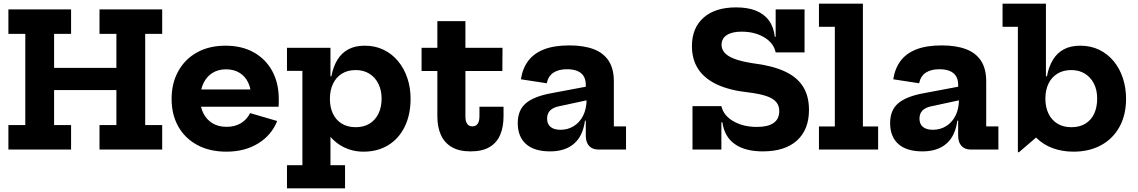

<svg xmlns="http://www.w3.org/2000/svg" viewBox="-20 -810 6162 1040"><path d="M674.5 -442.5V-322H199V-442.5ZM25.5 -626.5V-759H365V-626.5H273V-132.5H365V0H25.5V-132.5H117V-626.5ZM519 -626.5V-759H858.5V-626.5H766.5V-132.5H858.5V0H519V-132.5H610.5V-626.5Z M1206.5 11.5Q1115 11.5 1048.2 -24.8Q981.5 -61 945.5 -125.2Q909.5 -189.5 909.5 -274Q909.5 -359 945.5 -424.2Q981.5 -489.5 1047 -526Q1112.5 -562.5 1201.5 -562.5Q1290.5 -562.5 1355.2 -526Q1420 -489.5 1455 -424.5Q1490 -359.5 1490 -273.5Q1490 -259.5 1490 -249.5Q1490 -239.5 1489 -232H1339Q1340.5 -243 1340.8 -254.5Q1341 -266 1341 -280.5Q1341 -326.5 1325 -361.2Q1309 -396 1278.2 -415.2Q1247.5 -434.5 1204 -434.5Q1162 -434.5 1130.5 -414.8Q1099 -395 1081.8 -358.8Q1064.5 -322.5 1064.5 -274Q1064.5 -229.5 1082 -195.5Q1099.5 -161.5 1131.2 -142.2Q1163 -123 1207.5 -123Q1253 -123 1285.8 -143.2Q1318.5 -163.5 1334.5 -197.5L1481.5 -154.5Q1450.5 -77.5 1378.2 -33Q1306 11.5 1206.5 11.5ZM1006 -232V-325.5H1399.5L1416 -232Z M1534.5 210V85H1618V-426H1534.5V-551H1770V-356.5L1767 -291V-263L1770 -187V85H1849V210ZM1949 11.5Q1889 11.5 1838.2 -14.8Q1787.5 -41 1750 -94Q1712.5 -147 1692.5 -226.5L1767 -274.5Q1767 -229 1783.2 -194.5Q1799.5 -160 1831 -140.5Q1862.5 -121 1907 -121Q1950.5 -121 1982 -140.5Q2013.5 -160 2030.2 -194.8Q2047 -229.5 2047 -275.5Q2047 -321.5 2029.5 -356.5Q2012 -391.5 1980.5 -411Q1949 -430.5 1907 -430.5Q1863 -430.5 1831.8 -411Q1800.5 -391.5 1783.8 -356.2Q1767 -321 1767 -274.5L1752 -397H1775Q1785 -449.5 1807.8 -486.5Q1830.5 -523.5 1867.2 -543Q1904 -562.5 1956 -562.5Q2012.5 -562.5 2058.2 -540.2Q2104 -518 2136.5 -478.5Q2169 -439 2186.5 -387Q2204 -335 2204 -275.5Q2204 -188.5 2172.2 -123.8Q2140.5 -59 2083.2 -23.8Q2026 11.5 1949 11.5Z M2501 -179.5Q2501 -152.5 2510.8 -139Q2520.5 -125.5 2539 -125.5Q2557.5 -125.5 2567.2 -139.2Q2577 -153 2577 -179.5V-232H2707.5V-180.5Q2707.5 -121.5 2689 -78.8Q2670.5 -36 2631 -13Q2591.5 10 2529 10Q2466.5 10 2426.8 -13.5Q2387 -37 2368 -79.5Q2349 -122 2349 -179.5V-425.5H2263.5V-551H2349V-695.5H2501V-551H2702L2701 -425.5H2501Z M3221.5 0Q3188.5 0 3170.8 -19.8Q3153 -39.5 3153 -75.5V-194L3163.5 -214L3157.5 -274L3153 -307.5V-351Q3153 -379.5 3141 -398.2Q3129 -417 3106.2 -426Q3083.5 -435 3051.5 -435Q3006.5 -435 2978.2 -416.8Q2950 -398.5 2941.5 -359L2801.5 -380.5Q2810.5 -439 2841 -480Q2871.5 -521 2926.5 -542.5Q2981.5 -564 3064 -564Q3141.5 -564 3195.2 -543.8Q3249 -523.5 3277 -480.5Q3305 -437.5 3305 -369.5V-125.5H3371V0ZM2960 10Q2873.5 10 2829 -30Q2784.5 -70 2784.5 -143Q2784.5 -214 2829 -251.2Q2873.5 -288.5 2968.5 -305.5L3181 -345.5V-271.5L3012.5 -235.5Q2976.5 -228.5 2960 -211.8Q2943.5 -195 2943.5 -167.5Q2943.5 -138 2962.2 -122.5Q2981 -107 3016 -107Q3056 -107 3088.2 -127Q3120.5 -147 3139 -184.2Q3157.5 -221.5 3157.5 -274L3182.5 -156.5H3148.5Q3137.5 -73 3089 -31.5Q3040.5 10 2960 10Z M4112 10Q4015.5 10 3959.5 -30Q3903.5 -70 3893 -147.5H3870L3887.5 -235Q3899.5 -183.5 3953 -153Q4006.5 -122.5 4080 -122.5Q4140 -122.5 4170.5 -144Q4201 -165.5 4201 -208.5Q4201 -237.5 4184.5 -257.2Q4168 -277 4131.5 -289.5Q4095 -302 4034 -309.5Q3931.5 -320.5 3863.5 -352.5Q3795.5 -384.5 3761.8 -436.2Q3728 -488 3728 -560.5Q3728 -658.5 3790.8 -714.2Q3853.5 -770 3967.5 -770Q4030 -770 4074.5 -752.2Q4119 -734.5 4145 -699Q4171 -663.5 4177 -610.5H4199.5L4181.5 -526Q4171 -577 4119.5 -607.8Q4068 -638.5 3996.5 -638.5Q3945 -638.5 3916.8 -620Q3888.5 -601.5 3888.5 -567Q3888.5 -543 3905.2 -524Q3922 -505 3959 -491Q3996 -477 4057 -467.5Q4163 -454.5 4230.2 -423.5Q4297.5 -392.5 4329.8 -341Q4362 -289.5 4362 -215Q4362 -108 4297 -49Q4232 10 4112 10ZM3731 0V-235H3887.5V0ZM4181.5 -526V-759H4338V-526Z M4654 -125H4736.5V0H4416V-125H4502V-665H4416V-790H4654Z M5238.5 0Q5205.5 0 5187.8 -19.8Q5170 -39.5 5170 -75.5V-194L5180.5 -214L5174.5 -274L5170 -307.5V-351Q5170 -379.5 5158 -398.2Q5146 -417 5123.2 -426Q5100.5 -435 5068.5 -435Q5023.5 -435 4995.2 -416.8Q4967 -398.5 4958.5 -359L4818.5 -380.5Q4827.5 -439 4858 -480Q4888.5 -521 4943.5 -542.5Q4998.5 -564 5081 -564Q5158.5 -564 5212.2 -543.8Q5266 -523.5 5294 -480.5Q5322 -437.5 5322 -369.5V-125.5H5388V0ZM4977 10Q4890.5 10 4846 -30Q4801.5 -70 4801.5 -143Q4801.5 -214 4846 -251.2Q4890.5 -288.5 4985.5 -305.5L5198 -345.5V-271.5L5029.5 -235.5Q4993.5 -228.5 4977 -211.8Q4960.5 -195 4960.5 -167.5Q4960.5 -138 4979.2 -122.5Q4998 -107 5033 -107Q5073 -107 5105.2 -127Q5137.5 -147 5156 -184.2Q5174.5 -221.5 5174.5 -274L5199.5 -156.5H5165.5Q5154.5 -73 5106 -31.5Q5057.5 10 4977 10Z M5493.5 14.5V-665H5410.5V-790H5645.5V-353.5L5642.5 -299V-220.5L5645.5 -111L5499.5 14.5ZM5794.5 11.5Q5734 11.5 5682.8 -7.2Q5631.5 -26 5593.8 -63.2Q5556 -100.5 5535.5 -156L5642.5 -275.5Q5642.5 -230 5659 -195.2Q5675.5 -160.5 5707 -140.8Q5738.5 -121 5783 -121Q5828 -121 5859.2 -140.2Q5890.5 -159.5 5906.8 -194.2Q5923 -229 5923 -276.5Q5923 -322.5 5905.5 -357Q5888 -391.5 5856.5 -411Q5825 -430.5 5783 -430.5Q5739 -430.5 5707.5 -411Q5676 -391.5 5659.2 -356.8Q5642.5 -322 5642.5 -275.5L5627.5 -397H5651Q5661 -449.5 5683.5 -486.5Q5706 -523.5 5742.8 -543Q5779.5 -562.5 5831.5 -562.5Q5888.5 -562.5 5934.2 -540.2Q5980 -518 6012.5 -478.5Q6045 -439 6062.2 -386.8Q6079.5 -334.5 6079.5 -275Q6079.5 -188 6044.2 -123.5Q6009 -59 5944.8 -23.8Q5880.5 11.5 5794.5 11.5Z"/></svg>

Font: Hepta Slab
Style: Bold
Weight: 700
Designer: Michael LaGattuta
Foundry: Michael LaGattuta
Version: Version 1.100